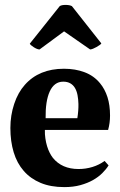

<svg xmlns="http://www.w3.org/2000/svg" viewBox="-20 -746 484 777"><path d="M419.4 -76.7Q409.7 -61 394 -45.4Q378.4 -29.8 356.4 -17.3Q334.5 -4.9 305.4 3.2Q276.4 11.2 240.2 11.2Q185.1 11.2 144.3 -5.9Q103.5 -22.9 76.2 -54.2Q48.8 -85.4 35.4 -129.6Q22 -173.8 22 -228Q22 -279.3 37.4 -325.4Q52.7 -371.6 80.6 -402.8Q138.2 -467.8 238.8 -467.8Q285.2 -467.8 322.5 -453.6Q359.9 -439.5 384.8 -409.2Q404.3 -385.7 414.8 -353.3Q425.3 -320.8 425.3 -278.3Q425.3 -248 417.5 -220.2H161.6Q161.1 -202.6 163.6 -186Q166 -169.4 170.4 -154.8Q174.8 -140.1 180.9 -128.2Q187 -116.2 193.8 -107.4Q230.5 -62 297.9 -62Q327.1 -62 354.2 -70.3Q381.3 -78.6 403.3 -94.7ZM235.8 -415.5Q217.3 -415.5 203.6 -405.3Q189.9 -395 181.2 -375.7Q172.4 -356.4 168.2 -329.1Q164.1 -301.8 164.6 -267.6H293Q297.9 -298.3 297.4 -325.2Q296.9 -344.7 293.7 -361.3Q290.5 -377.9 283.4 -389.9Q276.4 -401.9 264.6 -408.7Q252.9 -415.5 235.8 -415.5ZM140.1 -545.9Q130.9 -545.9 116.7 -554.9Q102.5 -564 100.6 -569.3L221.7 -721.2Q229 -726.1 245.4 -726.1Q261.7 -726.1 271 -721.2L390.1 -570.3Q389.2 -567.9 383.3 -563.7Q377.4 -559.6 370.6 -555.7Q363.8 -551.8 356.4 -548.8Q349.1 -545.9 344.7 -545.9L239.3 -619.1Z"/></svg>

Font: PT Astra Serif
Style: Bold
Weight: 700
Designer: A.Korolkova, I. Chaeva
Foundry: ParaType Ltd
Version: Version 1.002